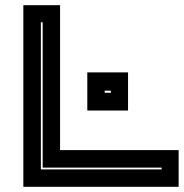

<svg xmlns="http://www.w3.org/2000/svg" viewBox="-20 -720 708 740"><path d="M70 0V-700H211.5V-141.5H668.5V0ZM137.5 -67H603V-74H144.5V-634H137.5ZM316.5 -294V-441H473.5V-294ZM383.5 -362.5H407.5V-370.5H383.5Z"/></svg>

Font: Tourney Expanded ExtraBold
Style: Regular
Weight: 800
Width: 7
Designer: Tyler Finck
Foundry: Etcetera Type Co
Version: Version 1.010; ttfautohint (v1.8.3)